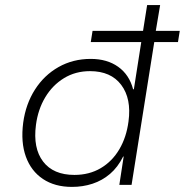

<svg xmlns="http://www.w3.org/2000/svg" viewBox="-20 -725 725 753"><path d="M262 8Q195 8 148.5 -23Q102 -54 81.5 -110.5Q61 -167 71 -244Q81 -317 117 -373.5Q153 -430 209.5 -462Q266 -494 336 -494Q400 -494 443.5 -463Q487 -432 502 -375H505L534 -560H336L343 -604H541L557 -705H608L591 -604H685L678 -560H585L496 0H448L465 -111H463Q442 -69 411.5 -43Q381 -17 343 -4.5Q305 8 262 8ZM272 -39Q330 -39 375 -65.5Q420 -92 448 -139.5Q476 -187 484 -249Q496 -338 455.5 -392Q415 -446 333 -446Q276 -446 231 -418.5Q186 -391 157.5 -343.5Q129 -296 121 -235Q109 -144 149 -91.5Q189 -39 272 -39Z"/></svg>

Font: Nunito Sans 7pt ExtraLight
Style: Italic
Weight: 250
Italic angle: -9°
Designer: Vernon Adams
Foundry: Vernon Adams
Version: Version 3.101;gftools[0.9.27]